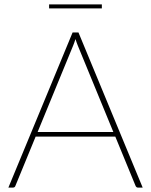

<svg xmlns="http://www.w3.org/2000/svg" viewBox="-20 -850 684 870"><path d="M18 0ZM626.5 0H605Q597.5 0 594 -8.5L502.5 -231H141.5L50 -8.5Q47.5 0 38.5 0H18L309 -703H335.5ZM150.5 -252H493.5L332.5 -643.5Q330 -650.5 327.2 -657.5Q324.5 -664.5 322 -673Q319.5 -664.5 316.8 -657.5Q314 -650.5 311.5 -643.5ZM202.5 -830H441.5V-812H202.5Z"/></svg>

Font: Lato Thin
Style: Regular
Weight: 200
Designer: Lukasz Dziedzic
Foundry: tyPoland Lukasz Dziedzic
Version: Version 2.007; 2014-02-27